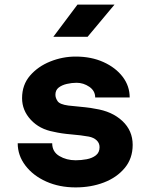

<svg xmlns="http://www.w3.org/2000/svg" viewBox="-20 -805 640 835"><path d="M309 10Q238 10 181 -15.5Q124 -41 90.5 -85Q57 -129 57 -182H207Q207 -145 238 -126.5Q269 -108 309 -108Q333 -108 357 -112.5Q381 -117 397 -129.5Q413 -142 413 -165Q413 -183 400 -195Q387 -207 366 -211Q333 -217 290 -220.5Q247 -224 213 -232Q152 -243 114 -284Q76 -325 76 -378Q76 -436 110.5 -476Q145 -516 198.5 -537.5Q252 -559 309 -559Q377 -559 430 -535Q483 -511 513.5 -471Q544 -431 544 -381H394Q394 -410 368.5 -427.5Q343 -445 313 -445Q292 -445 270.5 -440Q249 -435 235 -424Q221 -413 221 -393Q221 -379 230.5 -365Q240 -351 277 -346Q286 -345 306.5 -343Q327 -341 351 -338.5Q375 -336 394 -332Q467 -321 512 -279Q557 -237 557 -175Q557 -116 522.5 -74.5Q488 -33 432 -11.5Q376 10 309 10ZM212 -645 317 -785H478L361 -645Z"/></svg>

Font: Tiny ExtraBold
Style: Regular
Weight: 800
Designer: Philipp Nurullin, Konstantin Bulenkov
Foundry: JetBrains
Version: Version 2.251; ttfautohint (v1.8.4.7-5d5b)